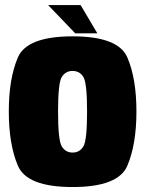

<svg xmlns="http://www.w3.org/2000/svg" viewBox="-20 -750 588 774"><path d="M272.5 4Q457 4 493.5 -82.2Q530 -168.5 530 -300.5Q530 -433 493.5 -518.2Q457 -603.5 272.5 -603.5Q88.5 -603.5 52 -518.2Q15.5 -433 15.5 -300.5Q15.5 -168.5 52 -82.2Q88.5 4 272.5 4ZM272.5 -135Q244.5 -135 229.2 -159.5Q214 -184 214 -300Q214 -416 229.2 -440Q244.5 -464 272.5 -464Q301 -464 316 -440Q331 -416 331 -300Q331 -184 316 -159.5Q301 -135 272.5 -135ZM283.5 -615.5H372.5L305 -729.5H174Z"/></svg>

Font: Anybody Condensed Black
Style: Regular
Weight: 900
Width: 3
Designer: Tyler Finck
Foundry: Etcetera Type Company
Version: Version 1.113;gftools[0.9.25]